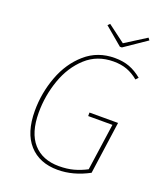

<svg xmlns="http://www.w3.org/2000/svg" viewBox="-157 -966 918 1079"><g transform="rotate(20 302.5 -426.5)"><path d="M568 -632 554 -617Q521 -644 486 -657Q451 -670 405 -670Q308 -670 241 -609Q174 -548 140.5 -453Q107 -358 107 -257Q107 -136 162 -74Q217 -12 316 -12Q364 -12 403 -22.5Q442 -33 480 -53L520 -333H375V-354H546L502 -40Q409 10 316 10Q207 10 145 -59Q83 -128 83 -259Q83 -365 120 -464.5Q157 -564 230 -627.5Q303 -691 405 -691Q455 -691 493.5 -676.5Q532 -662 568 -632ZM543 -863 553 -850 421 -760H409L302 -850L314 -862L418 -784Z"/></g></svg>

Font: Fira Sans Thin
Style: Italic
Weight: 250
Italic angle: -8°
Designer: Carrois Corporate & Edenspiekermann AG
Foundry: Carrois Corporate GbR & Edenspiekermann AG
Version: Version 4.203